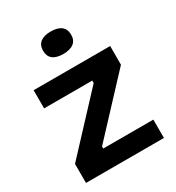

<svg xmlns="http://www.w3.org/2000/svg" viewBox="-176 -837 862 943"><g transform="rotate(-30 255.0 -365.5)"><path d="M34 0V-108L312 -406V-420H39V-523H473V-417L192 -116V-104H476V0ZM255 -604Q216 -604 196 -620Q176 -636 176 -667Q176 -699 196.5 -715Q217 -731 255 -731Q294 -731 314.5 -715Q335 -699 335 -667Q335 -636 314.5 -620Q294 -604 255 -604Z"/></g></svg>

Font: Bricolage Grotesque 18pt SemiBold
Style: Regular
Weight: 600
Version: Version 1.001;gftools[0.9.33.dev8+g029e19f]